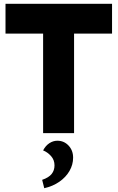

<svg xmlns="http://www.w3.org/2000/svg" viewBox="-20 -701 620 1011"><path d="M207 0V-614H370V0ZM9 -524V-681H570V-524ZM213 290 202 246Q237 234 252 215Q267 196 267 170Q267 141 248.5 120.5Q230 100 207 91Q220 66 240 53Q260 40 282 40Q317 40 341 65.5Q365 91 365 129Q365 166 346 199Q327 232 292.5 256Q258 280 213 290Z"/></svg>

Font: Gabarito ExtraBold
Style: Regular
Weight: 800
Designer: Leandro Assis / Alvaro Franca / Felipe Casaprima
Foundry: Naipe Foundry
Version: Version 1.000